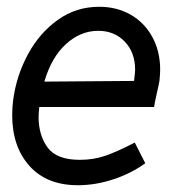

<svg xmlns="http://www.w3.org/2000/svg" viewBox="-20 -536 544 567"><path d="M94 -190Q94 -137 120.5 -100.5Q147 -64 216 -64Q256 -64 291 -76Q326 -88 378 -115L409 -54Q368 -24 315 -6.5Q262 11 210 11Q118 11 67 -46Q16 -103 16 -196Q16 -218 19 -242Q29 -314 63 -376.5Q97 -439 151 -477.5Q205 -516 273 -516Q325 -516 366 -492.5Q407 -469 430 -426.5Q453 -384 453 -330Q453 -320 451 -298Q449 -286 443 -260Q437 -234 435 -220H96Q94 -202 94 -190ZM376 -297 377 -307Q379 -323 379 -330Q379 -381 348.5 -413Q318 -445 270 -445Q218 -445 175 -406Q132 -367 111 -295Z"/></svg>

Font: Bellota Text
Style: Bold Italic
Weight: 700
Italic angle: -7.5°
Designer: Kemie Guaida
Foundry: Kemie Guaida
Version: Version 4.001